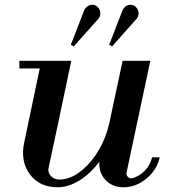

<svg xmlns="http://www.w3.org/2000/svg" viewBox="-20 -770 710 802"><path d="M221.2 12.2Q144.5 12.2 104.5 -42.2Q64.5 -96.7 81.1 -174.8L146 -483.9H61V-516.1H277.8Q209 -188 183.1 -69.8Q178.7 -49.3 192.6 -34.7Q206.5 -20 228 -20Q277.8 -20 326.2 -62Q365.2 -95.2 394.8 -146.7Q424.3 -198.2 437 -257.8L492.2 -516.1H607.9L508.8 -49.8Q506.3 -38.6 514.6 -30.5Q522.9 -22.5 535.2 -25.9Q565.4 -36.1 586.7 -58.8Q607.9 -81.5 615.2 -112.8H647Q636.2 -61 592 -24.4Q547.9 12.2 496.1 12.2Q449.2 12.2 420.7 -18.3Q392.1 -48.8 395 -94.2Q357.4 -44.9 312 -16.4Q266.6 12.2 221.2 12.2ZM275.9 -583 332 -728Q341.3 -746.1 358.9 -749.3Q376.5 -752.4 386.2 -742.2Q397.5 -732.4 398.9 -718.3Q400.4 -704.1 392.1 -692.9L288.1 -576.2ZM436 -583 492.2 -728Q501.5 -746.1 518.6 -749.3Q535.6 -752.4 545.9 -742.2Q557.1 -732.4 558.6 -718.3Q560.1 -704.1 551.8 -692.9L448.2 -576.2Z"/></svg>

Font: Fin Serif Display
Style: Italic
Weight: 400
Italic angle: -12°
Designer: J. Blake Harris
Version: Version 1.006;FEAKit 1.0